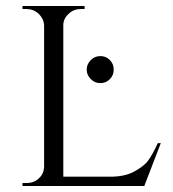

<svg xmlns="http://www.w3.org/2000/svg" viewBox="-20 -620 576 640"><path d="M55 -10C55 -10 55 0 55 0C55 0 461 0 461 0C461 0 516 -143 516 -143C516 -143 506 -143 506 -143C506 -143 506 -143 506 -143C495 -119 485 -100 474 -85C463 -70 446 -58 425 -47C404 -36 378 -31 347 -31C347 -31 191 -31 191 -31C191 -31 191 -536 191 -536C191 -536 191 -536 191 -536C191 -551 197 -563 209 -574C220 -585 234 -590 250 -590C250 -590 262 -590 262 -590C262 -590 262 -600 262 -600C262 -600 55 -600 55 -600C55 -600 55 -590 55 -590C55 -590 67 -590 67 -590C67 -590 67 -590 67 -590C83 -590 97 -585 109 -574C120 -563 126 -551 127 -536C127 -536 127 -63 127 -63C127 -63 127 -63 127 -63C126 -48 121 -36 110 -26C99 -15 85 -10 69 -10C69 -10 55 -10 55 -10ZM346 -356C355 -365 359 -375 359 -388C359 -401 355 -411 346 -420C337 -429 327 -433 315 -433C302 -433 292 -429 283 -420C274 -411 269 -401 269 -388C269 -375 274 -365 283 -356C292 -347 302 -343 315 -343C327 -343 337 -347 346 -356Z"/></svg>

Font: Cinzel Utterance
Style: Regular
Weight: 500
Designer: Natanael Gama
Foundry: ""
Version: ""